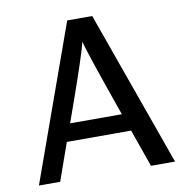

<svg xmlns="http://www.w3.org/2000/svg" viewBox="-79 -779 833 856"><g transform="rotate(-10 337.5 -351.5)"><path d="M28.8 0 280.8 -703.1H394L645 0H536.1L476.1 -169.9H185.1L125 0ZM213.9 -249H448.2Q338.4 -560.1 331.1 -598.1Q323.2 -565.9 301.5 -500.5Q279.8 -435.1 248.3 -345.9Q216.8 -256.8 213.9 -249Z"/></g></svg>

Font: CMU Bright
Style: SemiBold
Weight: 600
Version: Version 0.7.0